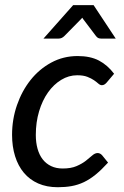

<svg xmlns="http://www.w3.org/2000/svg" viewBox="-20 -738 494 764"><path d="M28 0ZM410 -91Q384 -62.5 360.8 -43.5Q337.5 -24.5 313.8 -13.2Q290 -2 264.8 2.5Q239.5 7 210 7Q166 7 132 -8Q98 -23 75 -50.5Q52 -78 40 -116.5Q28 -155 28 -201.5Q28 -263 47.5 -319.5Q67 -376 101.5 -419.5Q136 -463 184 -489Q232 -515 289 -515Q339.5 -515 373.8 -497Q408 -479 434 -444.5L404 -409Q400.5 -405 395.8 -402Q391 -399 385.5 -399Q378.5 -399 371.5 -405.2Q364.5 -411.5 354 -418.8Q343.5 -426 327.8 -432.2Q312 -438.5 287 -438.5Q253.5 -438.5 223.5 -420.2Q193.5 -402 171 -370.2Q148.5 -338.5 135.5 -295Q122.5 -251.5 122.5 -201Q122.5 -170.5 129.5 -145.8Q136.5 -121 150 -103.8Q163.5 -86.5 183.5 -77Q203.5 -67.5 229.5 -67.5Q262.5 -67.5 284.5 -77Q306.5 -86.5 321.5 -98.2Q336.5 -110 347.2 -119.5Q358 -129 368.5 -129Q378.5 -129 386.5 -120L410 -91ZM440.5 -584.5H382Q376.5 -584.5 371.5 -586.5Q366.5 -588.5 362 -594.5L314 -658Q312 -660 310.5 -662.5Q309 -665 307.5 -667.5L298.5 -658L236 -594.5Q226 -584.5 213.5 -584.5H153L271 -717.5H352.5Z"/></svg>

Font: Lato Medium
Style: Italic
Weight: 500
Italic angle: -7°
Designer: Lukasz Dziedzic
Foundry: tyPoland Lukasz Dziedzic
Version: Version 2.006; 2014-01-15